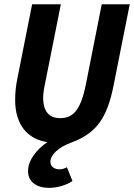

<svg xmlns="http://www.w3.org/2000/svg" viewBox="-20 -672 641 919"><path d="M214.9 227.2C251.8 227.2 297.3 215.2 326.8 194.3L300.2 128.6C287.3 135.4 277.6 138.5 265.4 138.5C241.2 138.5 221.2 126 221.2 102.6C221.2 70.8 257.3 32.9 324.4 9.2C444.4 -36 493.3 -111.3 523.3 -261.3L601 -651.7H467L391.3 -269.3C365.9 -142.1 328.5 -106.5 267.2 -106.5C214 -106.5 186.5 -140.6 186.5 -204.4C186.5 -230.1 192.6 -257.1 198.2 -284.9L271.3 -651.7H133.8L63.9 -299.9C56.2 -263 52.5 -230.7 52.5 -193.2C52.5 -74.9 111.8 -5.7 207.1 8.3C167.1 33.7 114.2 87.7 114.2 147.1C114.2 199.1 156.2 227.2 214.9 227.2Z"/></svg>

Font: Source Code Variable
Style: Italic
Weight: 400
Italic angle: -11°
Monospace: yes
Designer: Paul D. Hunt, Teo Tuominen
Foundry: Adobe Systems Incorporated
Version: Version 1.005;PS 1.0;hotconv 16.6.54;makeotf.lib2.5.65590